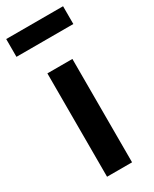

<svg xmlns="http://www.w3.org/2000/svg" viewBox="-201 -802 683 851"><g transform="rotate(-30 140.5 -376.0)"><path d="M286 -752H-5V-661H286ZM77 -529V0H205V-529Z"/></g></svg>

Font: Fira Sans Medium
Style: Regular
Weight: 500
Designer: Carrois Corporate & Edenspiekermann AG
Foundry: Carrois Corporate GbR & Edenspiekermann AG
Version: Version 4.203